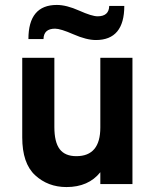

<svg xmlns="http://www.w3.org/2000/svg" viewBox="-20 -745 631 777"><path d="M368 -583Q330 -583 277.5 -606Q225 -629 203 -629Q157 -629 156 -587H95Q95 -725 210 -725Q249 -725 300.5 -702Q352 -679 375 -679Q421 -679 422 -721H483Q483 -583 368 -583ZM386 -48Q338 12 249 12Q174 12 122 -36Q70 -84 70 -189V-511H200V-231Q200 -170 221.5 -141.5Q243 -113 289 -113Q386 -113 386 -229V-511H516V0H386Z"/></svg>

Font: OVRPSS Recut ExtraBold
Style: Regular
Weight: 800
Designer: Giant Group
Foundry: Giant Group
Version: Version 1.001;hotconv 1.0.109;makeotfexe 2.5.65596